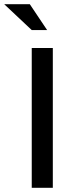

<svg xmlns="http://www.w3.org/2000/svg" viewBox="-92 -900 332 920"><path d="M60.1 -669.9H161.1V0H60.1ZM-71.8 -879.9H50.8L133.8 -755.9H60.1Z"/></svg>

Font: LT Wave
Style: Regular
Weight: 400
Designer: Daniel Lyons
Version: Version 2.5 (Glyphs App)